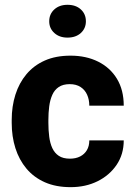

<svg xmlns="http://www.w3.org/2000/svg" viewBox="-20 -770 561 800"><path d="M271.5 -108.9Q295.9 -108.9 314 -118.2Q332 -127.4 342 -144.3Q352.1 -161.1 352.1 -185.1H495.6Q495.6 -127.4 466.1 -83.5Q436.5 -39.6 386.7 -14.9Q336.9 9.8 274.4 9.8Q212.9 9.8 167 -10.5Q121.1 -30.8 90.3 -67.4Q59.6 -104 44.2 -152.6Q28.8 -201.2 28.8 -257.8V-270.5Q28.8 -326.7 44.2 -375.5Q59.6 -424.3 90.3 -460.9Q121.1 -497.6 166.7 -517.8Q212.4 -538.1 273.9 -538.1Q338.9 -538.1 388.9 -513.2Q439 -488.3 467.3 -441.7Q495.6 -395 495.6 -329.6H352.1Q352.1 -355 343 -375.2Q334 -395.5 315.7 -407.5Q297.4 -419.4 270.5 -419.4Q242.7 -419.4 224.9 -407.5Q207 -395.5 197.8 -374.5Q188.5 -353.5 185.1 -326.9Q181.6 -300.3 181.6 -270.5V-257.8Q181.6 -227.5 185.1 -200.4Q188.5 -173.3 198 -152.8Q207.5 -132.3 225.1 -120.6Q242.7 -108.9 271.5 -108.9ZM185.1 -681.2Q185.1 -711.4 206.3 -730.7Q227.5 -750 261.2 -750Q295.9 -750 316.9 -730.7Q337.9 -711.4 337.9 -681.2Q337.9 -651.9 316.9 -632.6Q295.9 -613.3 261.2 -613.3Q227.5 -613.3 206.3 -632.6Q185.1 -651.9 185.1 -681.2Z"/></svg>

Font: Roboto ExtraBold
Style: Regular
Weight: 800
Designer: Christian Robertson
Foundry: Google
Version: Version 3.009; 2024